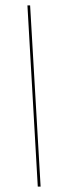

<svg xmlns="http://www.w3.org/2000/svg" viewBox="-20 -694 250 714"><path d="M120.5 0 82 -674H92L131 0Z"/></svg>

Font: Anybody ExtraExpanded Thin
Style: Italic
Weight: 100
Width: 8
Italic angle: -10°
Designer: Tyler Finck
Foundry: Etcetera Type Company
Version: Version 1.010; ttfautohint (v1.8.3) -l 8 -r 50 -G 200 -x 14 